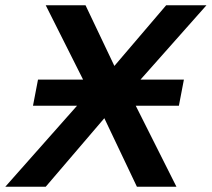

<svg xmlns="http://www.w3.org/2000/svg" viewBox="-66 -708 803 728"><path d="M78.1 -406.2H249L107.4 -688H258.3L367.7 -458L564 -688H716.8L466.8 -406.2H631.3L612.3 -307.1H448.7L603 0H453.1L329.6 -259.8L107.4 0H-45.9L226.1 -307.1H59.1Z"/></svg>

Font: Liberation Sans
Style: Bold Italic
Weight: 700
Italic angle: -12°
Designer: Steve Matteson
Foundry: Ascender Corporation
Version: Version 2.1.5